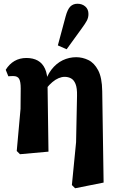

<svg xmlns="http://www.w3.org/2000/svg" viewBox="-20 -801 623 1015"><path d="M68.5 -2.8 88.6 -225.6 89.5 -333.9Q89.5 -368.9 81.3 -383.9Q73.1 -398.9 50.3 -398.9Q44.6 -398.9 37.2 -398.6Q29.8 -398.3 24.1 -397.7L10.3 -432Q28.8 -462.3 56.4 -478.4Q84 -494.5 119.7 -494.5Q155 -494.5 179.9 -480.6Q204.8 -466.6 218 -437.5Q231.3 -408.5 231.3 -360.9V-358.2L236.3 0.7L85.6 14.2ZM360 177.2 382.2 -49.2 387.2 -294.1Q388.2 -335.5 379.3 -357.2Q370.5 -378.8 355.3 -386.8Q340.2 -394.8 321.8 -394.8Q306.6 -394.8 289.9 -387.8Q273.2 -380.8 257 -367.1Q240.7 -353.4 225.6 -334.3L209.8 -345.1H211.8Q225.7 -398.9 251.6 -432.5Q277.5 -466.1 311.4 -482.4Q345.4 -498.6 382.6 -498.6Q416.3 -498.6 447.3 -483.5Q478.2 -468.5 498.8 -429.7Q519.4 -391 520.4 -319.4L527.7 164.2L377.1 194.2ZM285.8 -561 326.9 -714Q337 -751.8 351.8 -766.5Q366.7 -781.2 389.6 -781.2Q414 -781.2 430.8 -766.8Q447.6 -752.4 447.6 -726.9Q447.6 -707.5 438.7 -691.1Q429.8 -674.8 412.1 -650.8L332.3 -540.6Z"/></svg>

Font: Source Serif 4 Variable
Style: Regular
Weight: 400
Designer: Frank Grießhammer
Foundry: Adobe
Version: Version 4.005;hotconv 1.1.0;makeotfexe 2.6.0